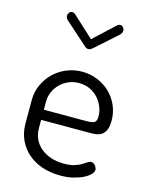

<svg xmlns="http://www.w3.org/2000/svg" viewBox="-112 -802 682 880"><g transform="rotate(15 229.0 -362.0)"><path d="M235 -633 334 -725Q340 -731 349 -731Q357 -731 362.5 -724Q368 -717 368 -709Q368 -696 356 -686L255 -596Q243 -586 235 -586Q225 -586 215 -596L114 -686Q101 -696 101 -709Q101 -717 106.5 -724Q112 -731 120 -731Q129 -731 135 -725ZM236 -479Q273 -479 307 -465.5Q341 -452 366.5 -428Q392 -404 407.5 -370.5Q423 -337 423 -297Q423 -268 415.5 -252Q408 -236 396 -228Q384 -220 368 -218.5Q352 -217 336 -217H110V-180Q110 -120 153 -85Q196 -50 262 -50Q292 -50 311 -56Q330 -62 343 -69.5Q356 -77 365 -83.5Q374 -90 382 -90Q394 -90 402 -79Q410 -68 410 -59Q410 -50 399.5 -38.5Q389 -27 369.5 -17Q350 -7 322.5 0Q295 7 260 7Q213 7 173.5 -6.5Q134 -20 105.5 -45Q77 -70 61 -105Q45 -140 45 -183V-295Q45 -332 60 -365.5Q75 -399 101 -424.5Q127 -450 162 -464.5Q197 -479 236 -479ZM310 -265Q340 -265 350 -271.5Q360 -278 360 -299Q360 -323 351 -345.5Q342 -368 325.5 -386Q309 -404 286 -414.5Q263 -425 235 -425Q209 -425 186.5 -415.5Q164 -406 147 -389.5Q130 -373 120 -350.5Q110 -328 110 -303V-265Z"/></g></svg>

Font: Dosis
Style: Book
Weight: 400
Designer: EdgarTolentino, PabloImpallari, IginoMarini
Foundry: EdgarTolentino, PabloImpallari, IginoMarini
Version: Version 1.007